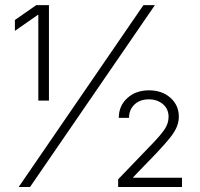

<svg xmlns="http://www.w3.org/2000/svg" viewBox="-20 -748 798 768"><path d="M175.8 -727.5V-345.7H133.3V-688.5H131.3L39.6 -624.5V-668L125 -727.5ZM54.7 0 553.7 -727.5H599.6L100.1 0ZM452.6 0V-30.8L585.4 -168.9Q621.6 -206.1 637.9 -230Q654.3 -253.9 654.3 -280.8Q654.3 -312 631.8 -331.3Q609.4 -350.6 575.2 -350.6Q539.6 -350.6 517.8 -329.8Q496.1 -309.1 496.1 -276.4H455.1Q455.1 -324.7 489.3 -355.7Q523.4 -386.7 575.7 -386.7Q628.4 -386.7 661.9 -356.7Q695.3 -326.7 695.3 -281.7Q695.3 -261.2 687.5 -241.5Q679.7 -221.7 660.4 -197.3Q641.1 -172.9 606.9 -136.7L512.7 -39.1V-37.1H708V0Z"/></svg>

Font: Inter 20pt ExtraLight
Style: Regular
Weight: 250
Version: Version 4.001;git-66647c0bb